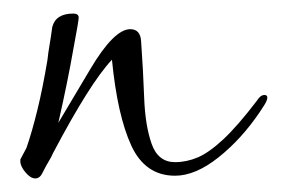

<svg xmlns="http://www.w3.org/2000/svg" viewBox="-20 -254 414 283"><path d="M32 9Q25 9 17.5 0Q10 -9 10 -16V-19L19 -36Q27 -59 35 -91.5Q43 -124 50 -166Q51 -176 53 -187.5Q55 -199 57 -214Q62 -234 88 -234Q96 -234 96 -228Q96 -226 94 -214Q92 -202 88 -181Q84 -158 78.5 -131Q73 -104 66 -73L113 -152Q148 -211 172 -211Q187 -211 188 -193Q191 -151 192.5 -110Q194 -69 203.5 -42Q213 -15 238 -15Q255 -15 271.5 -22Q288 -29 309 -48.5Q330 -68 359 -106Q360 -108 363 -111Q366 -114 370 -114Q374 -114 374 -110Q374 -106 369.5 -99Q365 -92 363 -89Q336 -49 302 -22Q268 5 238 5Q194 5 173.5 -39.5Q153 -84 145 -166Q129 -149 107.5 -115Q86 -81 58 -28Q56 -23 52 -16.5Q48 -10 43 0Q39 9 32 9Z"/></svg>

Font: Lavishly Yours
Style: Regular
Weight: 400
Designer: Robert E. Leuschke
Foundry: Robert E. Leuschke
Version: Version 1.010; ttfautohint (v1.8.3)